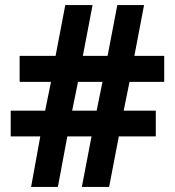

<svg xmlns="http://www.w3.org/2000/svg" viewBox="-20 -733 686 753"><path d="M488 -412 465 -299H591V-198H446L408 0H301L339 -198H244L207 0H102L138 -198H22V-299H157L180 -412H57V-514H198L236 -713H343L305 -514H402L440 -713H545L507 -514H624V-412ZM263 -299H359L382 -412H286Z"/></svg>

Font: Noto Sans Balinese
Style: Bold
Weight: 700
Designer: Aditya Bayu, David Williams
Foundry: David Williams
Version: Version 2.005; ttfautohint (v1.8.4.7-5d5b)